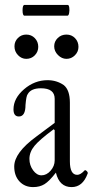

<svg xmlns="http://www.w3.org/2000/svg" viewBox="-20 -752 378 783"><path d="M80 -688Q72 -688 72 -710Q72 -732 80 -732H256Q261 -732 262.5 -721Q264 -710 262 -699Q260 -688 255 -688ZM87 -512Q68 -512 53.5 -527Q39 -542 39 -563Q39 -583 53 -597Q67 -611 87 -611Q108 -611 122 -596.5Q136 -582 136 -561Q136 -541 122 -526.5Q108 -512 87 -512ZM251 -512Q232 -512 216.5 -527.5Q201 -543 201 -563Q201 -583 215.5 -597Q230 -611 251 -611Q272 -611 286 -596.5Q300 -582 300 -561Q300 -541 285.5 -526.5Q271 -512 251 -512ZM115 11Q81 11 59.5 -12Q38 -35 38 -73Q38 -129 128 -195L203 -251V-349Q203 -392 147 -392Q106 -392 93 -368Q87 -361 84 -324Q84 -277 57 -277Q35 -277 35 -306Q35 -351 78 -388Q121 -425 174 -425Q211 -425 240 -405Q265 -385 265 -333V-94Q265 -39 295 -39Q308 -39 324 -56Q327 -61 334 -54Q340 -48 337 -43Q317 11 272 11Q222 11 208 -48Q181 -13 161.5 -1Q142 11 115 11ZM149 -37Q170 -37 186.5 -56Q203 -75 203 -98V-221L199 -225Q141 -182 120.5 -157Q100 -132 100 -104Q100 -78 115 -57.5Q130 -37 149 -37Z"/></svg>

Font: Junicode Cond Light
Style: Regular
Weight: 300
Width: 3
Designer: Peter S. Baker
Version: Version 2.201